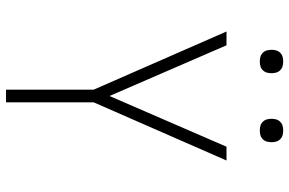

<svg xmlns="http://www.w3.org/2000/svg" viewBox="-182 -782 964 640"><g transform="rotate(90 300.0 -462.0)"><path d="M279 0V-292L85 -735H131L300 -345L469 -735H515L321 -292V0ZM415 -846Q407 -846 399.5 -848Q392 -850 386 -856Q380 -862 378 -869.5Q376 -877 376 -885Q376 -893 378 -900.5Q380 -908 386 -914Q392 -920 399.5 -922Q407 -924 415 -924Q423 -924 430.5 -922Q438 -920 444 -914Q450 -908 452 -900.5Q454 -893 454 -885Q454 -877 452 -869.5Q450 -862 444 -856Q438 -850 430.5 -848Q423 -846 415 -846ZM185 -846Q177 -846 169.5 -848Q162 -850 156 -856Q150 -862 148 -869.5Q146 -877 146 -885Q146 -893 148 -900.5Q150 -908 156 -914Q162 -920 169.5 -922Q177 -924 185 -924Q193 -924 200.5 -922Q208 -920 214 -914Q220 -908 222 -900.5Q224 -893 224 -885Q224 -877 222 -869.5Q220 -862 214 -856Q208 -850 200.5 -848Q193 -846 185 -846Z"/></g></svg>

Font: Iosevka Aile Extralight
Style: Regular
Weight: 200
Designer: Belleve Invis
Foundry: Belleve Invis
Version: Version 31.1.0; ttfautohint (v1.8.4)